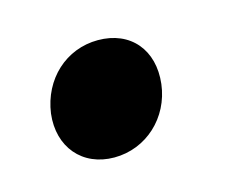

<svg xmlns="http://www.w3.org/2000/svg" viewBox="-43 -223 344 284"><g transform="rotate(-15 129.5 -81.0)"><path d="M103 6C152 6 192 -31 198 -81C204 -132 174 -168 124 -168C75 -168 36 -132 29 -81C23 -31 54 6 103 6Z"/></g></svg>

Font: Barlow ExtraBold
Style: Italic
Weight: 800
Italic angle: -7°
Designer: Jeremy Tribby
Foundry: Tribby Type
Version: Version 1.422;hotconv 1.0.109;makeotfexe 2.5.65596